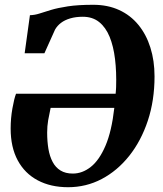

<svg xmlns="http://www.w3.org/2000/svg" viewBox="-20 -771 682 802"><path d="M83 -548.5 105 -707.5Q125 -708 145 -714.5Q165 -721 193 -729.5Q221 -738 263.5 -744.5Q306 -751 369.5 -751Q430 -751 477.5 -729.2Q525 -707.5 558 -667.2Q591 -627 608.2 -572.2Q625.5 -517.5 625.5 -452Q625.5 -351.5 597.5 -267Q569.5 -182.5 519.8 -120Q470 -57.5 404.8 -23.2Q339.5 11 264.5 11Q191.5 11 137.5 -17.8Q83.5 -46.5 54 -101.2Q24.5 -156 24.5 -234Q24.5 -277 31.8 -318Q39 -359 47 -379.5H463Q463.5 -384 463.8 -388.5Q464 -393 464.5 -398Q465 -403 465 -407.5Q467 -470.5 460.5 -524.2Q454 -578 437.8 -617.5Q421.5 -657 394 -679Q366.5 -701 326 -701Q296.5 -701 273.5 -694.2Q250.5 -687.5 234.8 -675.5Q219 -663.5 210 -647.5L165.5 -548.5ZM457.5 -320.5H191.5Q185.5 -293.5 181.2 -268.8Q177 -244 177 -217.5Q177 -180.5 182.2 -149.2Q187.5 -118 199.8 -94.8Q212 -71.5 232.8 -58.8Q253.5 -46 284 -46Q324 -46 359.2 -73.8Q394.5 -101.5 420.5 -162Q446.5 -222.5 457.5 -320.5Z"/></svg>

Font: Merriweather 36pt ExtraBold
Style: Italic
Weight: 800
Italic angle: -7.8°
Version: Version 2.101